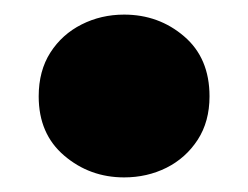

<svg xmlns="http://www.w3.org/2000/svg" viewBox="-20 -489 340 263"><path d="M150 -246Q103 -246 68 -275.8Q33 -305.5 33 -357Q33 -392 49 -417Q65 -442 91.8 -455.5Q118.5 -469 150 -469Q197.5 -469 232.2 -439.2Q267 -409.5 267 -357Q267 -322.5 250.8 -297.5Q234.5 -272.5 208 -259.2Q181.5 -246 150 -246Z"/></svg>

Font: Geologica Black
Style: Regular
Weight: 900
Designer: Sindre Bremnes, Frode Helland
Foundry: Monokrom Skriftforlag AS
Version: Version 1.010;gftools[0.9.28]